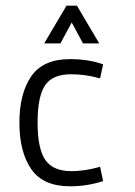

<svg xmlns="http://www.w3.org/2000/svg" viewBox="-20 -654 478 681"><path d="M232.4 -390.6Q166 -390.6 139.6 -351.1Q113.3 -311.5 113.3 -218.8Q113.3 -127 140.6 -86.9Q168 -46.9 233.4 -46.9Q281.2 -46.9 335 -62.5L345.7 -11.7Q289.1 6.8 228.5 6.8Q132.8 6.8 90.8 -54.2Q48.8 -115.2 48.8 -218.8Q48.8 -322.3 90.8 -383.3Q132.8 -444.3 228.5 -444.3Q293.9 -444.3 345.7 -425.8L335 -376Q283.2 -390.6 232.4 -390.6ZM332 -500H274.4L234.4 -574.2L194.3 -500H136.7L215.8 -633.8H252.9Z"/></svg>

Font: Sudo Light
Style: Regular
Weight: 300
Monospace: yes
Designer: Jens Kutilek
Foundry: Jens Kutilek
Version: Version 0.040